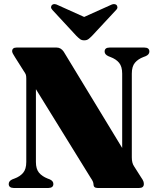

<svg xmlns="http://www.w3.org/2000/svg" viewBox="-20 -937 776 957"><path d="M246 -20Q246 -0.5 221 0H48.5Q23.5 -0.5 23.5 -20Q23.5 -35 41.5 -43L52 -47Q79.5 -57 95.2 -75.5Q111 -94 111 -130V-545Q111 -558 108.8 -564.8Q106.5 -571.5 98 -583.5L55 -651.5Q40.5 -673 40.5 -681.5Q40.5 -700 63 -700H262Q283.5 -700 297.5 -679.5L589 -199.5V-570Q589 -605 573.8 -623.8Q558.5 -642.5 530 -653L520 -657Q501.5 -665.5 501.5 -680Q501.5 -700 526.5 -700H699Q724.5 -700 724.5 -680Q724.5 -665 706 -657L695.5 -653Q668.5 -643 652.8 -624.5Q637 -606 637 -570V-152.5Q637 -124.5 648 -108.5L682 -55Q692.5 -40 694.8 -33Q697 -26 697 -20Q697 0 673 0H467Q446 0 446 -18Q446 -24 443.2 -31.2Q440.5 -38.5 430.5 -53L159 -492.5V-129.5Q159 -95 174.2 -76.5Q189.5 -58 217.5 -47L228 -43Q246 -35 246 -20ZM438.5 -758Q428.5 -748 420.5 -742Q412.5 -736 399.5 -736Q387 -736 379 -742Q371 -748 361 -758L241.5 -887Q234 -895 234.5 -901.8Q235 -908.5 239.5 -912.5Q250 -921.5 269.5 -911L399.5 -852.5L529.5 -911Q549 -921.5 560.5 -912.5Q564.5 -908.5 565.2 -901.5Q566 -894.5 558.5 -887Z"/></svg>

Font: Fraunces 72pt S000 Black
Style: Regular
Weight: 900
Version: Version 1.000; ttfautohint (v1.8.3)